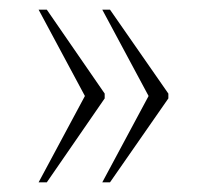

<svg xmlns="http://www.w3.org/2000/svg" viewBox="-20 -469 431 398"><path d="M192 -91H208L329 -265V-275L208 -449H192L288 -270ZM60 -91H77L197 -265V-275L77 -449H60L156 -270Z"/></svg>

Font: Noto Serif Myanmar Condensed Thin
Style: Regular
Weight: 100
Width: 3
Designer: Ben Mitchell and the Monotype Design Team
Foundry: Monotype Imaging Inc.
Version: Version 2.106